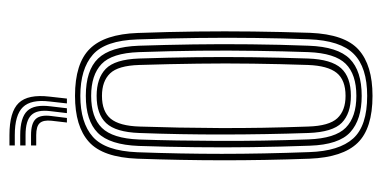

<svg xmlns="http://www.w3.org/2000/svg" viewBox="-216 -430 789 396"><g transform="rotate(90 178.0 -232.5)"><path d="M178.2 6.8Q111.2 6.8 81.1 -23.8Q51 -54.2 48.5 -122.5Q46.2 -185.5 45.5 -243.9Q44.8 -302.2 45.5 -360Q46.2 -417.8 48.2 -478.2Q51.2 -549.8 83.1 -578.2Q115 -606.8 178.2 -606.8Q245.5 -606.8 275.2 -576.1Q305 -545.5 307.8 -477.2Q311.2 -383 311.1 -297.6Q311 -212.2 307.8 -121.8Q305 -50.5 273.1 -21.9Q241.2 6.8 178.2 6.8ZM178.2 -4.2Q233.5 -4.2 262.6 -29.9Q291.8 -55.5 294.5 -121.8Q297.8 -212 297.8 -296Q297.8 -380 294.2 -476.5Q292.2 -537.8 266.2 -566.8Q240.2 -595.8 178.2 -595.8Q119.5 -595.8 91.8 -568.2Q64 -540.8 61.5 -475.5Q59.5 -421.8 58.8 -365.1Q58 -308.5 58.8 -248Q59.5 -187.5 61.8 -122Q64 -55.5 93.4 -29.9Q122.8 -4.2 178.2 -4.2ZM178.2 -15.5Q125.5 -15.5 101.2 -40.8Q77 -66 74.8 -125Q73 -178.8 72.1 -237Q71.2 -295.2 71.9 -355.5Q72.5 -415.8 74.8 -475.2Q77 -535.2 101.9 -559.9Q126.8 -584.5 178.2 -584.5Q227.2 -584.5 253.1 -561Q279 -537.5 281 -477.5Q283.2 -416.8 284 -358.4Q284.8 -300 284.1 -242.1Q283.5 -184.2 281.5 -124.8Q279.2 -64.8 254.4 -40.1Q229.5 -15.5 178.2 -15.5ZM178.2 -26.5Q222.5 -26.5 244.2 -48.6Q266 -70.8 268.2 -125Q270.8 -201 271.1 -290Q271.5 -379 268 -474.5Q266 -529.8 243.9 -551.6Q221.8 -573.5 178.2 -573.5Q133.8 -573.5 112 -551.4Q90.2 -529.2 88 -474.8Q86.2 -423.8 85.4 -367.1Q84.5 -310.5 85.1 -249.6Q85.8 -188.8 88 -125Q90 -69.2 112.6 -47.9Q135.2 -26.5 178.2 -26.5ZM178.2 -37.8Q142 -37.8 122.5 -56.6Q103 -75.5 101.2 -125.2Q99.2 -184.5 98.5 -242Q97.8 -299.5 98.5 -357.1Q99.2 -414.8 101.2 -474Q103 -521.8 121.2 -542Q139.5 -562.2 178.2 -562.2Q214.5 -562.2 233.8 -543.4Q253 -524.5 254.8 -474.5Q257.8 -387 257.9 -298.4Q258 -209.8 254.8 -125.8Q253 -77.2 234.5 -57.5Q216 -37.8 178.2 -37.8ZM178.2 -48.8Q210.5 -48.8 225.4 -66.9Q240.2 -85 241.5 -126.2Q244.2 -205.5 244.6 -291.6Q245 -377.8 241.5 -474Q240.2 -517.2 224.4 -534.2Q208.5 -551.2 178.2 -551.2Q145.5 -551.2 130.8 -532.9Q116 -514.5 114.5 -473.5Q112.5 -415.5 111.8 -359.8Q111 -304 111.8 -246.6Q112.5 -189.2 114.5 -125.8Q115.8 -82.2 131.9 -65.5Q148 -48.8 178.2 -48.8ZM193.8 23.5 189.8 59.2Q185.2 97.5 201.4 114.2Q217.5 131 259.2 131H280.5V142H259.2Q211.2 142 192.9 122.9Q174.5 103.8 179.8 59.2L183.8 23.5ZM233.2 23.5 229.5 55.5Q227.8 72.2 234.4 79.5Q241 86.8 259.2 86.8H280.5V97.5H259.2Q235 97.5 225.9 87.8Q216.8 78 219.8 55.5L223.8 23.5ZM213.8 23.5 209.8 57.2Q206.2 84.8 217.8 96.8Q229.2 108.8 259.2 108.8H280.5V119.8H259.2Q223 119.8 209.2 105.2Q195.5 90.8 199.8 57.2L203.8 23.5Z"/></g></svg>

Font: Big Shoulders Inline Display Thin
Style: Regular
Weight: 400
Version: Version 2.002